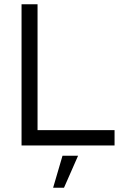

<svg xmlns="http://www.w3.org/2000/svg" viewBox="-20 -682 573 900"><path d="M81 0V-662H156V-72H517V0ZM229 198 273 48H346L280 198Z"/></svg>

Font: Questrial
Style: Regular
Weight: 400
Designer: Joe Prince, Laura Meseguer
Foundry: Joe Prince, Laura Meseguer
Version: Version 2.000; ttfautohint (v1.8.3)